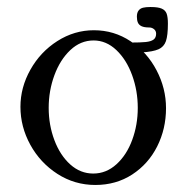

<svg xmlns="http://www.w3.org/2000/svg" viewBox="-20 -510 525 541"><path d="M37.6 -209Q37.6 -263.7 65.7 -313.7Q93.8 -363.8 141.6 -394.3Q189.5 -424.8 244.6 -424.8Q301.3 -424.8 347.9 -393.8Q394.5 -362.8 421.1 -312Q447.8 -261.2 447.8 -205.1Q447.8 -147 422.9 -97.4Q397.9 -47.9 352.5 -18.3Q307.1 11.2 248.5 11.2Q190.4 11.2 141.8 -20Q93.3 -51.3 65.4 -102.1Q37.6 -152.8 37.6 -209ZM368.2 -206.1Q368.2 -254.4 352.3 -298.1Q336.4 -341.8 307.9 -368.9Q279.3 -396 243.7 -396Q207 -396 178.2 -368.9Q149.4 -341.8 133.3 -298.1Q117.2 -254.4 117.2 -206.1Q117.2 -157.7 133.3 -115Q149.4 -72.3 178 -46.6Q206.5 -21 242.7 -21Q279.3 -21 308.1 -47.1Q336.9 -73.2 352.5 -115.7Q368.2 -158.2 368.2 -206.1ZM331.1 -390.1H348.1Q376 -390.1 390.6 -391.6Q405.3 -393.1 412.6 -398.4Q419.9 -403.8 419.9 -415Q419.9 -422.9 414.1 -427.7Q408.2 -432.6 400.4 -432.6Q386.7 -432.6 379.2 -436Q371.6 -439.5 368.7 -446Q365.7 -452.6 365.7 -462.9Q365.7 -474.1 370.4 -480.2Q375 -486.3 383.1 -488.3Q391.1 -490.2 402.8 -490.2H405.3Q425.3 -490.2 435.5 -485.8Q445.8 -481.4 449.5 -471.7Q453.1 -461.9 453.1 -443.4Q453.1 -410.2 447.5 -394Q441.9 -377.9 426.5 -371.1Q411.1 -364.3 379.4 -362.3Q371.1 -361.8 347.2 -361.8H331.1Z"/></svg>

Font: Junicode Two Beta VF
Style: Regular
Weight: 400
Designer: Peter S. Baker
Foundry: Briery Creek Software
Version: Version 1.031 beta; ttfautohint (v1.8.1.43-b0c9)